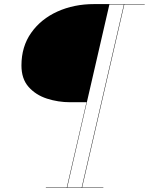

<svg xmlns="http://www.w3.org/2000/svg" viewBox="-20 -770 728 940"><path d="M323.5 -269.5Q264.5 -269.5 209.8 -287.2Q155 -305 120 -344.5Q85 -384 85 -449.5Q85 -542 132.8 -609.5Q180.5 -677 261.2 -713.5Q342 -750 440.5 -750H688.5V-748H588.5L382 148H486V150H204.5V148H307L403.5 -269.5ZM380 148 586.5 -748H515.5L309 148Z"/></svg>

Font: Bodoni* 96
Style: Bold Italic
Weight: 700
Italic angle: -13°
Version: Version 2.2